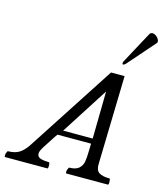

<svg xmlns="http://www.w3.org/2000/svg" viewBox="-166 -990 932 1086"><g transform="rotate(15 300.5 -446.5)"><path d="M417 -199.2Q416 -185.5 416 -159.2Q415.5 -116.2 411.1 -92.3Q406.7 -68.4 388.4 -52.2Q370.1 -36.1 331.1 -36.1Q322.3 -20.5 322.3 -9.3Q322.3 0 325.7 0H568.8Q571.8 0 572.8 -5.4Q573.7 -10.7 573.7 -14.6Q573.7 -34.2 568.8 -36.1Q528.3 -36.1 507.8 -48.8Q487.3 -61.5 488.3 -98.1L501.5 -617.2H421.9L87.9 -103Q64.5 -67.4 38.8 -51.8Q13.2 -36.1 -27.3 -36.1Q-36.6 -21.5 -36.6 -9.3Q-36.6 0 -32.7 0H214.8Q217.3 0 218.3 -5.9Q219.2 -11.7 219.2 -14.6Q219.2 -34.2 214.8 -36.1Q186.5 -36.1 165.5 -42.2Q144.5 -48.3 144.5 -69.8Q144.5 -82.5 162.8 -112.1Q181.2 -141.6 210.4 -185.1L220.2 -199.2ZM422.9 -506.3 418.5 -229.5H245.6ZM592.3 -892.6Q585.9 -892.6 581.5 -889.9Q577.1 -887.2 573.7 -880.4Q553.7 -842.8 546.9 -831.1L472.7 -693.4Q471.2 -687.5 471.2 -685.1Q471.2 -681.6 472.9 -679.9Q474.6 -678.2 476.6 -678.2Q478 -678.2 481.9 -680.2Q485.8 -682.1 489.3 -685.5Q503.9 -701.7 520 -720.5Q536.1 -739.3 550.3 -754.9Q606.9 -820.8 628.4 -844.2Q630.9 -846.7 631.6 -848.9Q632.3 -851.1 632.3 -854.5Q632.3 -862.3 626 -871.3Q619.6 -880.4 610.4 -886.5Q601.1 -892.6 592.3 -892.6Z"/></g></svg>

Font: Radley
Style: Italic
Weight: 400
Italic angle: -12°
Designer: Vernon Adams
Foundry: Vernon Adams
Version: Version 1.003; ttfautohint (v1.6)